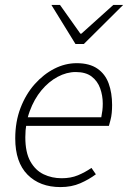

<svg xmlns="http://www.w3.org/2000/svg" viewBox="-20 -749 521 781"><path d="M226 12Q142 12 92 -38.5Q42 -89 42 -186Q42 -254 63.5 -310Q85 -366 121 -406.5Q157 -447 201 -469.5Q245 -492 292 -492Q344 -492 376 -470Q408 -448 422 -409.5Q436 -371 436 -322Q436 -305 434.5 -289.5Q433 -274 429.5 -261Q426 -248 423 -237H75L82 -272H392Q395 -287 396.5 -300Q398 -313 398 -328Q398 -360 387.5 -389.5Q377 -419 353 -437.5Q329 -456 288 -456Q251 -456 214.5 -436.5Q178 -417 148.5 -381.5Q119 -346 101 -297Q83 -248 83 -191Q83 -129 103.5 -92.5Q124 -56 157.5 -40Q191 -24 231 -24Q268 -24 297 -36Q326 -48 352 -66L370 -40Q342 -19 306.5 -3.5Q271 12 226 12ZM287 -570 189 -729H224L307 -612H311L441 -729H481L321 -570Z"/></svg>

Font: Source Sans 3 ExtraLight Light
Style: Italic
Weight: 300
Italic angle: -11°
Version: Version 3.052;hotconv 1.1.0;makeotfexe 2.6.0